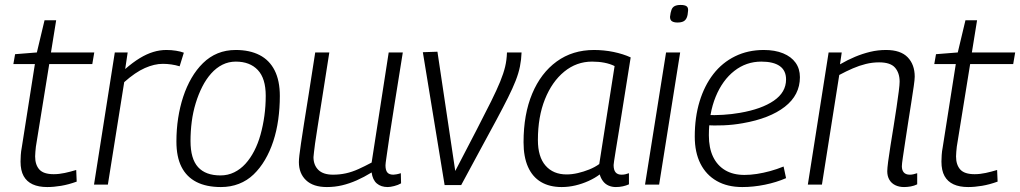

<svg xmlns="http://www.w3.org/2000/svg" viewBox="-20 -746 4123 776"><path d="M288 -59 290 -12Q257 0 227 5Q197 10 171 10Q136 10 112 -1Q88 -12 75.5 -34.5Q63 -57 63 -93Q63 -104 64 -119.5Q65 -135 68 -150L121 -487H34L41 -527L129 -534L160 -664H207L186 -534H361L353 -487H179L125 -153Q124 -142 123 -132.5Q122 -123 122 -114Q122 -80 139 -61Q156 -42 197 -42Q219 -42 242 -47Q265 -52 288 -59Z M496 -534 486 -467Q517 -494 545 -511Q573 -528 599.5 -536Q626 -544 652 -544Q673 -544 691.5 -541Q710 -538 723 -533L706 -478Q690 -483 672.5 -485.5Q655 -488 638 -488Q604 -488 565.5 -471Q527 -454 482 -414L416 0H360L444 -534Z M873 10Q814 10 774 -10.5Q734 -31 713.5 -71.5Q693 -112 693 -174Q693 -223 700 -268.5Q707 -314 720.5 -355Q734 -396 754 -430.5Q774 -465 800.5 -491Q827 -517 860 -530.5Q893 -544 933 -544Q989 -544 1029 -523.5Q1069 -503 1090 -461.5Q1111 -420 1111 -358Q1111 -309 1104.5 -262.5Q1098 -216 1084.5 -175Q1071 -134 1051 -100Q1031 -66 1005 -41Q979 -16 945.5 -3Q912 10 873 10ZM871 -37Q901 -37 926.5 -49.5Q952 -62 972 -84Q992 -106 1007.5 -136Q1023 -166 1033 -202Q1043 -238 1048.5 -277.5Q1054 -317 1054 -359Q1054 -429 1022 -463Q990 -497 933 -497Q904 -497 879 -484.5Q854 -472 833.5 -449Q813 -426 797.5 -395.5Q782 -365 771 -329Q760 -293 755 -254.5Q750 -216 750 -176Q750 -104 780.5 -70.5Q811 -37 871 -37Z M1301 10Q1246 10 1217 -17.5Q1188 -45 1188 -91Q1188 -101 1190 -118.5Q1192 -136 1196.5 -166.5Q1201 -197 1208.5 -245Q1216 -293 1227.5 -364Q1239 -435 1254 -534H1311Q1294 -425 1282.5 -352.5Q1271 -280 1264 -235.5Q1257 -191 1253.5 -167Q1250 -143 1249 -131Q1248 -119 1247 -111Q1247 -79 1266.5 -59.5Q1286 -40 1326 -40Q1353 -40 1378 -45.5Q1403 -51 1428.5 -62.5Q1454 -74 1482 -89L1551 -534H1608Q1588 -407 1574.5 -324.5Q1561 -242 1554 -193.5Q1547 -145 1543.5 -121.5Q1540 -98 1539 -89.5Q1538 -81 1538 -78Q1538 -58 1545.5 -49Q1553 -40 1570 -40Q1574 -40 1582.5 -41.5Q1591 -43 1600 -46L1601 -5Q1589 2 1573 6Q1557 10 1547 10Q1520 10 1503 -4.5Q1486 -19 1482 -49Q1451 -30 1421.5 -17Q1392 -4 1362.5 3Q1333 10 1301 10Z M1844 2H1777L1689 -535L1748 -537L1820 -55Q1871 -153 1906.5 -221.5Q1942 -290 1965 -336.5Q1988 -383 2001.5 -416Q2015 -449 2021.5 -476Q2028 -503 2029 -534H2088Q2087 -505 2081.5 -477.5Q2076 -450 2064 -419.5Q2052 -389 2033 -351Q2014 -313 1987.5 -263.5Q1961 -214 1925.5 -149Q1890 -84 1844 2Z M2469 10Q2453 10 2439.5 4Q2426 -2 2417 -14Q2408 -26 2404 -41Q2384 -26 2358.5 -14.5Q2333 -3 2305.5 3.5Q2278 10 2250 10Q2201 10 2166.5 -10.5Q2132 -31 2114 -71.5Q2096 -112 2096 -171Q2096 -284 2131 -367.5Q2166 -451 2230 -497.5Q2294 -544 2381 -544Q2400 -544 2420.5 -542Q2441 -540 2460 -536Q2479 -532 2496.5 -526.5Q2514 -521 2529 -514Q2513 -414 2501.5 -341.5Q2490 -269 2482 -219.5Q2474 -170 2469 -140Q2464 -110 2462 -95.5Q2460 -81 2460 -79Q2460 -59 2468 -49.5Q2476 -40 2492 -40Q2500 -40 2507 -41.5Q2514 -43 2522 -46V-1Q2511 4 2497.5 7Q2484 10 2469 10ZM2402 -83 2464 -479Q2446 -488 2423 -492.5Q2400 -497 2373 -497Q2310 -497 2260.5 -456.5Q2211 -416 2182.5 -345Q2154 -274 2154 -180Q2154 -112 2185 -76.5Q2216 -41 2270 -41Q2292 -41 2315.5 -46.5Q2339 -52 2361.5 -61Q2384 -70 2402 -83Z M2587 0 2672 -534H2729L2644 0ZM2731 -726Q2747 -726 2754.5 -721Q2762 -716 2761 -703Q2760 -685 2755.5 -674.5Q2751 -664 2742 -659.5Q2733 -655 2718 -655Q2704 -655 2696 -660Q2688 -665 2688 -678Q2690 -696 2694 -706.5Q2698 -717 2707 -721.5Q2716 -726 2731 -726Z M2837 -281Q2868 -280 2902.5 -282Q2937 -284 2971 -290Q3058 -305 3107.5 -339Q3157 -373 3157 -425Q3157 -461 3131.5 -479Q3106 -497 3057 -497Q2996 -497 2948 -459.5Q2900 -422 2872.5 -355Q2845 -288 2845 -199Q2845 -148 2862 -112.5Q2879 -77 2911 -58Q2943 -39 2989 -39Q3013 -39 3039 -43Q3065 -47 3092.5 -54.5Q3120 -62 3147 -73L3157 -26Q3118 -9 3071.5 0.5Q3025 10 2980 10Q2920 10 2877 -14.5Q2834 -39 2811 -84.5Q2788 -130 2788 -194Q2788 -272 2807.5 -336Q2827 -400 2863 -446.5Q2899 -493 2951 -518.5Q3003 -544 3067 -544Q3112 -544 3145 -530.5Q3178 -517 3195.5 -492.5Q3213 -468 3213 -434Q3213 -362 3152 -314.5Q3091 -267 2982 -248Q2943 -241 2904 -239.5Q2865 -238 2832 -240Z M3329 -534H3382L3375 -486Q3406 -504 3436 -516.5Q3466 -529 3497 -536.5Q3528 -544 3561 -544Q3620 -544 3648.5 -514.5Q3677 -485 3677 -436Q3677 -425 3673 -397Q3669 -369 3663 -331Q3657 -293 3650.5 -251.5Q3644 -210 3638.5 -173Q3633 -136 3629 -109.5Q3625 -83 3625 -74Q3625 -58 3633 -49Q3641 -40 3657 -40Q3664 -40 3671 -41.5Q3678 -43 3687 -46V-1Q3675 5 3661 7.5Q3647 10 3634 10Q3614 10 3598.5 2.5Q3583 -5 3574.5 -19.5Q3566 -34 3566 -54Q3566 -65 3569.5 -92.5Q3573 -120 3579 -157Q3585 -194 3591.5 -234.5Q3598 -275 3603.5 -312Q3609 -349 3612.5 -376.5Q3616 -404 3616 -416Q3616 -451 3597.5 -472.5Q3579 -494 3533 -494Q3506 -494 3479.5 -487.5Q3453 -481 3426.5 -469.5Q3400 -458 3372 -443L3302 0H3245Z M4010 -59 4012 -12Q3979 0 3949 5Q3919 10 3893 10Q3858 10 3834 -1Q3810 -12 3797.5 -34.5Q3785 -57 3785 -93Q3785 -104 3786 -119.5Q3787 -135 3790 -150L3843 -487H3756L3763 -527L3851 -534L3882 -664H3929L3908 -534H4083L4075 -487H3901L3847 -153Q3846 -142 3845 -132.5Q3844 -123 3844 -114Q3844 -80 3861 -61Q3878 -42 3919 -42Q3941 -42 3964 -47Q3987 -52 4010 -59Z"/></svg>

Font: Georama ExtraCondensed Thin Light
Style: Italic
Weight: 300
Italic angle: -9°
Version: Version 1.001